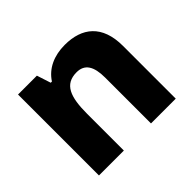

<svg xmlns="http://www.w3.org/2000/svg" viewBox="-129 -740 921 921"><g transform="rotate(-45 331.5 -279.5)"><path d="M399 -559C326 -559 266 -532 231 -478H223L200 -549H72V0H241V-250C241 -363 264 -426 346 -426C401 -426 425 -387 425 -311V0H593V-358C593 -499 515 -559 399 -559Z"/></g></svg>

Font: Noto Sans Gurmukhi ExtraBold
Style: Regular
Weight: 800
Designer: Jelle Bosma - Monotype Design Team
Foundry: Monotype Imaging Inc.
Version: Version 2.004